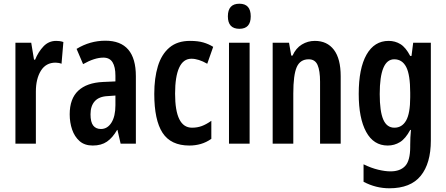

<svg xmlns="http://www.w3.org/2000/svg" viewBox="-20 -773 2399 1033"><path d="M282 -553Q290 -553 299.5 -552Q309 -551 321 -547L311 -430Q304 -433 294.5 -434.5Q285 -436 279 -436Q227 -436 200 -392.5Q173 -349 173 -280V0H63V-543H148L163 -452H169Q186 -494 214 -523.5Q242 -553 282 -553Z M547 -554Q711 -554 711 -363V0H629L612 -74H610Q586 -32 555.5 -11Q525 10 479 10Q435 10 408 -14Q381 -38 368 -76Q355 -114 355 -158Q355 -242 401 -285Q447 -328 534 -332L601 -335V-366Q601 -413 585.5 -438Q570 -463 536 -463Q489 -463 427 -428L392 -510Q464 -554 547 -554ZM560 -256Q513 -254 490 -228.5Q467 -203 467 -158Q467 -116 481.5 -97.5Q496 -79 523 -79Q558 -79 579.5 -113Q601 -147 601 -207V-259Z M999 10Q899 10 854.5 -58.5Q810 -127 810 -268Q810 -353 829.5 -417Q849 -481 891.5 -517Q934 -553 1002 -553Q1045 -553 1074 -544.5Q1103 -536 1127 -521L1095 -430Q1048 -457 1010 -457Q966 -457 944 -409Q922 -361 922 -269Q922 -86 1013 -86Q1042 -86 1066 -95Q1090 -104 1117 -123V-26Q1090 -7 1060.5 1.5Q1031 10 999 10Z M1268 -753Q1329 -753 1329 -685Q1329 -618 1268 -618Q1206 -618 1206 -685Q1206 -753 1268 -753ZM1323 -543V0H1212V-543Z M1674 -553Q1740 -553 1776.5 -505Q1813 -457 1813 -363V0H1702V-333Q1702 -393 1688.5 -423.5Q1675 -454 1641 -454Q1595 -454 1576.5 -412Q1558 -370 1558 -270V0H1447V-543H1535L1547 -474H1554Q1572 -514 1604 -533.5Q1636 -553 1674 -553Z M2071 -553Q2106 -553 2134.5 -535.5Q2163 -518 2187 -472H2194L2203 -543H2298V-17Q2298 106 2243.5 173Q2189 240 2075 240Q2002 240 1936 205V111Q1977 131 2014.5 140Q2052 149 2081 149Q2133 149 2160 120Q2187 91 2187 17V7Q2187 -33 2191 -74H2187Q2162 -27 2132 -8.5Q2102 10 2066 10Q1990 10 1950 -63.5Q1910 -137 1910 -268Q1910 -405 1952 -479Q1994 -553 2071 -553ZM2101 -454Q2023 -454 2023 -267Q2023 -174 2042 -130Q2061 -86 2102 -86Q2143 -86 2165 -124.5Q2187 -163 2187 -250V-274Q2187 -371 2165.5 -412.5Q2144 -454 2101 -454Z"/></svg>

Font: Noto Sans Gurmukhi ExtraCondensed SemiBold
Style: Regular
Weight: 600
Width: 2
Designer: Jelle Bosma - Monotype Design Team
Foundry: Monotype Imaging Inc.
Version: Version 2.004; ttfautohint (v1.8.4.7-5d5b)